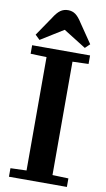

<svg xmlns="http://www.w3.org/2000/svg" viewBox="-104 -1015 588 1064"><g transform="rotate(10 190.0 -483.0)"><path d="M27 -48 117 -51V-689L27 -692V-740H353V-692L263 -689V-51L353 -48V0H27ZM190 -966Q214 -966 232 -953Q250 -940 270 -908L343 -801L317 -776L191 -855H189L62 -776L36 -801L109 -908Q129 -940 147.5 -953Q166 -966 190 -966Z"/></g></svg>

Font: Minipax
Style: Bold
Weight: 600
Designer: Raphaël Ronot, Igor Stepanchenko (Cyrillic)
Foundry: steppetype
Version: Version 1.002